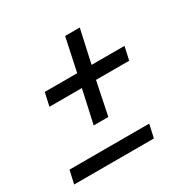

<svg xmlns="http://www.w3.org/2000/svg" viewBox="-116 -634 669 682"><g transform="rotate(-30 218.0 -292.5)"><path d="M165 -203 195 -339H62L74 -393H207L236 -529H296L266 -393H401L389 -339H253L225 -203ZM0 -56 12 -110H339L327 -56Z"/></g></svg>

Font: Saira Ultra Condensed
Style: Italic
Weight: 400
Width: 1
Italic angle: -12°
Designer: Hector Gatti with collaboration of the Omnibus-Type team
Foundry: Omnibus-Type
Version: Version 1.001; ttfautohint (v1.8)